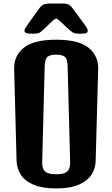

<svg xmlns="http://www.w3.org/2000/svg" viewBox="-20 -1054 632 1080"><path d="M295.9 5.9Q217.3 5.9 168.5 -15.1Q119.6 -36.1 97.2 -71.3Q74.7 -106.4 73.2 -148.9L59.6 -666.5Q57.6 -739.7 113.5 -785.2Q169.4 -830.6 295.9 -830.6Q422.4 -830.6 478.3 -785.2Q534.2 -739.7 532.2 -666.5L518.1 -148.9Q517.1 -106.4 494.4 -71.3Q471.7 -36.1 423.3 -15.1Q375 5.9 295.9 5.9ZM295.9 -73.7Q339.4 -73.7 357.4 -88.6Q375.5 -103.5 374.5 -144.5L360.4 -681.6Q359.4 -724.6 343.3 -735.6Q327.1 -746.6 295.9 -746.6Q264.6 -746.6 248.5 -735.6Q232.4 -724.6 231.4 -681.6L217.3 -144.5Q216.3 -103.5 234.6 -88.6Q252.9 -73.7 295.9 -73.7ZM163.1 -864.3Q136.2 -864.3 127 -868.4Q117.7 -872.6 117.7 -881.8Q117.7 -889.6 124 -898.9Q130.4 -908.2 142.1 -924.8L198.7 -1003.9Q213.4 -1024.4 226.3 -1029.3Q239.3 -1034.2 259.8 -1034.2H335.4Q352.1 -1034.2 364 -1029.3Q376 -1024.4 391.1 -1003.9L449.2 -924.8Q461.4 -908.2 467.5 -898.9Q473.6 -889.6 473.6 -881.8Q473.6 -872.6 466.1 -868.4Q458.5 -864.3 428.2 -864.3Q402.8 -864.3 391.8 -870.1Q380.9 -876 360.8 -894.5L315.9 -936.5Q303.2 -949.2 295.9 -949.2Q289.1 -949.2 274.9 -936L231.4 -894.5Q218.3 -881.8 210 -875.2Q201.7 -868.7 191.7 -866.5Q181.6 -864.3 163.1 -864.3Z"/></svg>

Font: Denk One
Style: Regular
Weight: 400
Designer: Irina Smirnova, Eben Sorkin
Foundry: Sorkin Type Co.f
Version: Version 1.004; ttfautohint (v1.8.4.7-5d5b);gftools[0.9.23]